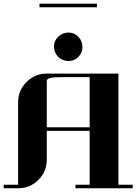

<svg xmlns="http://www.w3.org/2000/svg" viewBox="-20 -1010 732 1030"><path d="M0 0V-19H77.1V-460.9Q77.1 -524.9 122.1 -569.8Q167.5 -615.2 231 -615.2H615.2V-19H691.9V0H384.8V-19H460.9V-308.1H231V-153.8Q231 -89.8 186 -44.9Q141.1 0 77.1 0ZM191.9 -971.2V-990.2H500V-971.2ZM231 -327.1H460.9V-596.2H308.1Q231 -596.2 231 -577.1ZM269.5 -759.3Q269 -790.5 292 -813Q314.5 -834.5 346.7 -835.4Q377.4 -835.9 399.9 -813Q421.4 -791.5 422.4 -758.8Q422.9 -727.1 400.4 -704.6Q377.9 -682.1 346.7 -682.6Q314.5 -683.6 292 -705.1Q270.5 -727.5 269.5 -759.3Z"/></svg>

Font: Hjet
Style: Regular
Weight: 400
Designer: T. Christopher White
Version: Version 1.2